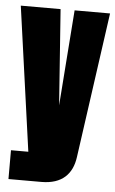

<svg xmlns="http://www.w3.org/2000/svg" viewBox="-51 -588 451 750"><g transform="rotate(5 175.0 -212.5)"><path d="M350 -552H211L183 -177L156 -552H0L79 14H11V127H140C221 127 261 85 270 18Z"/></g></svg>

Font: Queering Heavy
Style: Bold
Weight: 900
Designer: Adam Naccarato
Foundry: adamnac
Version: Version 2.000;hotconv 1.0.109;makeotfexe 2.5.65596